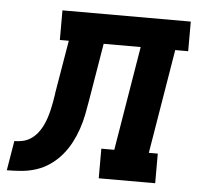

<svg xmlns="http://www.w3.org/2000/svg" viewBox="-100 -575 643 620"><g transform="rotate(5 222.0 -265.0)"><path d="M-56 0 -40 -96Q-27 -96 -13 -99Q1 -102 13 -110Q25 -118 34 -129Q43 -140 49.5 -153Q56 -166 60.5 -179.5Q65 -193 68 -206Q71 -219 73.5 -232.5Q76 -246 78 -260V-261Q78 -261 78 -261Q78 -261 78 -262L107 -434H78V-530H494V-434H452L396 -96H425V0H242V-96H284L340 -434H220L189 -248Q185 -224 180.5 -201Q176 -178 168 -154.5Q160 -131 148.5 -109Q137 -87 120.5 -67.5Q104 -48 83 -33.5Q62 -19 38.5 -11.5Q15 -4 -9 -2Q-33 0 -56 0Z"/></g></svg>

Font: Iosevka Slab Oblique
Style: Bold
Weight: 700
Italic angle: -9°
Monospace: yes
Designer: Belleve Invis
Foundry: Belleve Invis
Version: Version 11.1.1; ttfautohint (v1.8.3)